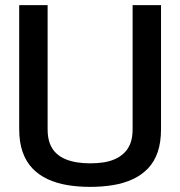

<svg xmlns="http://www.w3.org/2000/svg" viewBox="-20 -720 705 750"><path d="M55 -216V-700H166V-215Q166 -183 174.5 -160Q183 -137 199.5 -121.5Q216 -106 237.5 -97.5Q259 -89 283 -85.5Q307 -82 333 -82Q359 -82 383 -85.5Q407 -89 428 -98Q449 -107 465 -122.5Q481 -138 489.5 -160.5Q498 -183 498 -215V-700H609V-216Q609 -164 596 -126Q583 -88 558 -62Q533 -36 498.5 -20Q464 -4 422 3Q380 10 332 10Q285 10 243 3Q201 -4 166.5 -20Q132 -36 107 -62Q82 -88 68.5 -126Q55 -164 55 -216Z"/></svg>

Font: Georama ExtraCondensed Thin Medium
Style: Regular
Weight: 500
Version: Version 1.001